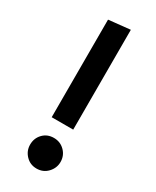

<svg xmlns="http://www.w3.org/2000/svg" viewBox="-198 -810 718 881"><g transform="rotate(30 161.5 -369.0)"><path d="M218 -224H104V-741L218 -753ZM161 15Q127 15 104 -9Q81 -33 81 -66Q81 -100 103.5 -123.5Q126 -147 161 -147Q195 -147 218.5 -123.5Q242 -100 242 -66Q242 -34 219 -9.5Q196 15 161 15Z"/></g></svg>

Font: Trujillo Medium
Style: Regular
Weight: 500
Designer: Fira Sans original fonts by bBox Type GmbH, Carrois Corporate GbR, & Edenspiekermann AG / Changes by Cristiano Sobral
Foundry: Fira Sans original fonts by bBox Type GmbH, Carrois Corporate GbR, & Edenspiekermann AG / Changes by Cristiano Sobral
Version: Version 4.301;October 17, 2021;FontCreator 14.0.0.2814 64-bi